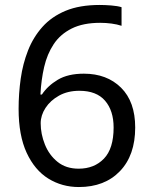

<svg xmlns="http://www.w3.org/2000/svg" viewBox="-20 -744 612 774"><path d="M55 -305Q55 -367 63.5 -427Q72 -487 93 -540.5Q114 -594 151 -635.5Q188 -677 244.5 -700.5Q301 -724 382 -724Q403 -724 428.5 -722Q454 -720 470 -715V-640Q452 -646 429.5 -649Q407 -652 384 -652Q315 -652 269 -629Q223 -606 196.5 -566Q170 -526 158 -474Q146 -422 143 -363H149Q172 -398 213 -422.5Q254 -447 318 -447Q411 -447 468 -390.5Q525 -334 525 -230Q525 -118 463.5 -54Q402 10 298 10Q230 10 175 -24Q120 -58 87.5 -128Q55 -198 55 -305ZM297 -64Q360 -64 399 -104.5Q438 -145 438 -230Q438 -298 403.5 -338Q369 -378 300 -378Q253 -378 218 -358.5Q183 -339 163.5 -309Q144 -279 144 -247Q144 -204 161 -161.5Q178 -119 212 -91.5Q246 -64 297 -64Z"/></svg>

Font: Noto Sans New Tai Lue
Style: Regular
Weight: 400
Designer: Monotype Design Team
Foundry: Monotype Imaging Inc.
Version: Version 2.003